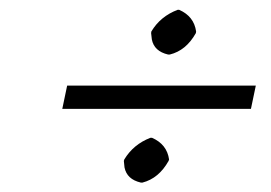

<svg xmlns="http://www.w3.org/2000/svg" viewBox="-20 -436 567 402"><path d="M296.4 -366.7 296.9 -370.1Q315.9 -401.9 352.1 -415.5H355Q386.2 -401.9 390.6 -370.1L390.1 -366.7Q369.6 -330.1 335.4 -321.8H332Q302.7 -328.6 297.9 -353.5Q296.9 -359.9 296.4 -366.7ZM239.3 -99.1 240.2 -102.1Q259.3 -133.8 294.9 -147.5H298.3Q329.6 -133.8 334 -102.1L333 -99.1Q312.5 -62.5 278.3 -53.7H274.9Q245.6 -60.5 240.7 -85.4Q239.7 -92.3 239.3 -99.1ZM515.6 -256.8 505.4 -208H110.4L120.6 -256.8Z"/></svg>

Font: Linux Biolinum Slanted O
Style: Slanted
Weight: 400
Designer: Philipp H. Poll
Foundry: Philipp H. Poll
Version: Version 1.0.4